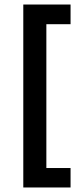

<svg xmlns="http://www.w3.org/2000/svg" viewBox="-20 -710 356 849"><path d="M83 119V-690H292V-603H185V33H292V119Z"/></svg>

Font: Bricolage Grotesque 10pt Medium
Style: Regular
Weight: 500
Designer: Mathieu Triay
Foundry: Atelier Triay
Version: Version 1.000; ttfautohint (v1.8.4.7-5d5b);gftools[0.9.32]